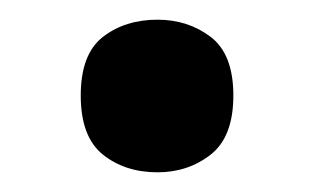

<svg xmlns="http://www.w3.org/2000/svg" viewBox="-20 -162 319 195"><path d="M62 -65Q62 -107 84.5 -124.5Q107 -142 140 -142Q171 -142 194 -124.5Q217 -107 217 -65Q217 -23 194 -5Q171 13 140 13Q107 13 84.5 -5Q62 -23 62 -65Z"/></svg>

Font: Noto Sans Lisu SemiBold
Style: Regular
Weight: 600
Designer: Monotype Design Team. David Williams.
Foundry: Monotype Imaging Inc.
Version: Version 2.102; ttfautohint (v1.8.4.7-5d5b)